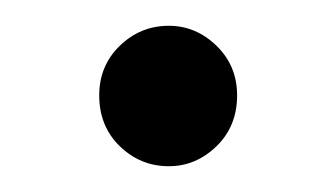

<svg xmlns="http://www.w3.org/2000/svg" viewBox="-20 -119 251 149"><path d="M111 10Q89 10 73 -5.5Q57 -21 57 -45Q57 -68 73 -83.5Q89 -99 111 -99Q132 -99 148 -83.5Q164 -68 164 -45Q164 -21 148 -5.5Q132 10 111 10Z"/></svg>

Font: Murecho Light
Style: Regular
Weight: 300
Designer: Neil Summerour
Foundry: Positype
Version: Version 1.010; ttfautohint (v1.8.3)